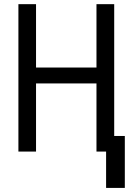

<svg xmlns="http://www.w3.org/2000/svg" viewBox="-20 -731 640 926"><path d="M582 175.3H491.7V0H445.3V-328.6H153.8V0H68.8V-710.9H153.8V-405.3H445.3V-710.9H530.8V-75.2H582Z"/></svg>

Font: RobotoMono-Regular
Style: Regular
Weight: 400
Designer: Google
Version: Version 2.000985; 2015; ttfautohint (v1.3)